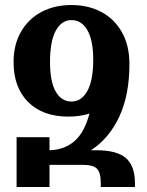

<svg xmlns="http://www.w3.org/2000/svg" viewBox="-20 -744 583 764"><path d="M517 -14V0H381V-16Q381 -57 366 -72.5Q351 -88 309 -88H177V0H46V-198H177V-146Q237 -148 276.5 -182.5Q316 -217 336 -292Q297 -280 252 -280Q150 -280 92 -338Q34 -396 34 -497Q34 -566 63.5 -617.5Q93 -669 145 -696.5Q197 -724 264 -724Q331 -724 383 -696.5Q435 -669 465 -616Q495 -563 495 -489Q495 -367 455 -280.5Q415 -194 342 -146H366Q445 -146 481 -115Q517 -84 517 -14ZM351 -506Q351 -583 328 -623.5Q305 -664 264 -664Q225 -664 202 -622Q179 -580 179 -497Q179 -420 201.5 -380Q224 -340 265 -340Q304 -340 327.5 -382Q351 -424 351 -506Z"/></svg>

Font: Noto Serif Armenian SmBold Cond
Style: Regular
Weight: 600
Width: 3
Designer: Monotype Design team
Foundry: Monotype Imaging Inc.
Version: Version 1.000